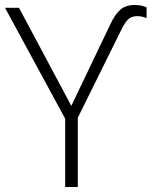

<svg xmlns="http://www.w3.org/2000/svg" viewBox="-20 -745 609 765"><path d="M239.7 0V-272L0 -713.9H55.7L264.2 -323.2L420.4 -649.9Q437 -685.5 458.3 -705.3Q479.5 -725.1 516.6 -725.1Q532.7 -725.1 544.7 -722.2Q556.6 -719.2 564 -715.8V-672.9Q557.1 -675.8 547.9 -678.2Q538.6 -680.7 526.4 -680.7Q502.4 -680.7 489 -666.3Q475.6 -651.9 462.9 -625.5L290 -275.9V0Z"/></svg>

Font: Open Sans Light
Style: Regular
Weight: 300
Designer: Monotype Design Team
Foundry: Monotype Imaging Inc.
Version: Version 3.000; ttfautohint (v1.8.4)